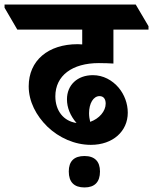

<svg xmlns="http://www.w3.org/2000/svg" viewBox="-85 -646 672 843"><path d="M314 -10C411 -10 476 -70 476 -151C476 -192 461 -231 436 -261C408 -294 368 -316 323 -316C254 -316 209 -272 209 -210C209 -173 224 -137 251 -106C194 -114 158 -160 158 -223C158 -314 232 -369 349 -369C374 -369 396 -368 413 -367V-516H567V-531L511 -626H-65V-612L-9 -516H276V-451C270 -451 263 -452 256 -452C126 -452 41 -380 41 -267C41 -200 74 -138 123 -90C174 -41 243 -10 314 -10ZM306 -149C306 -192 325 -224 352 -224C370 -224 379 -211 379 -191C379 -158 351 -125 311 -111C308 -123 306 -136 306 -149ZM286 177C331 177 354 153 354 107C354 63 331 39 286 39C240 39 217 62 217 107C217 153 240 177 286 177Z"/></svg>

Font: Noto Serif Devanagari SemiCondensed ExtraBold
Style: Regular
Weight: 800
Width: 4
Designer: Universal Thirst, Indian Type Foundry and the Monotype Design Team
Foundry: Monotype Imaging Inc.
Version: Version 2.004